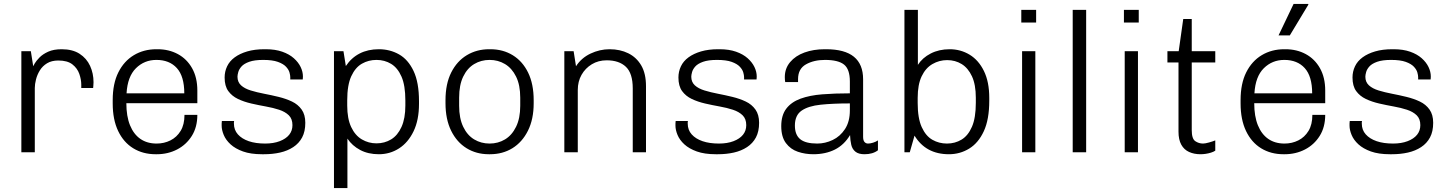

<svg xmlns="http://www.w3.org/2000/svg" viewBox="-20 -770 7326 971"><path d="M88 0V-511H136L148 -435Q148 -436 155.5 -449Q163 -462 179.5 -479Q196 -496 223.5 -508.5Q251 -521 292 -521Q347 -521 382.5 -498Q418 -475 435.5 -437Q453 -399 453 -354Q453 -344 452 -335.5Q451 -327 451 -325H391V-342Q391 -368 381 -396.5Q371 -425 346 -444.5Q321 -464 275 -464Q241 -464 218 -450Q195 -436 181.5 -414Q168 -392 162 -368Q156 -344 156 -325V0Z M767 10Q703 10 654 -20Q605 -50 577.5 -107.5Q550 -165 550 -247V-264Q550 -347 578.5 -404Q607 -461 657 -491Q707 -521 771 -521H777Q834 -521 879.5 -496.5Q925 -472 951.5 -425Q978 -378 978 -312V-248H619Q619 -182 637.5 -136.5Q656 -91 690 -67.5Q724 -44 772 -44Q810 -44 842 -60Q874 -76 893.5 -108Q913 -140 913 -189H978Q978 -127 950 -82.5Q922 -38 875.5 -14Q829 10 773 10ZM620 -298H912Q912 -384 874.5 -425.5Q837 -467 771 -467Q710 -467 667.5 -425Q625 -383 620 -298Z M1305 10Q1248 10 1209 -4Q1170 -18 1146 -40Q1122 -62 1111.5 -87.5Q1101 -113 1101 -134Q1101 -141 1101 -145.5Q1101 -150 1102 -158H1164Q1163 -154 1163 -151.5Q1163 -149 1163 -145Q1163 -113 1183 -90.5Q1203 -68 1238 -56Q1273 -44 1321 -44Q1363 -44 1394.5 -56Q1426 -68 1442.5 -88.5Q1459 -109 1459 -137Q1459 -169 1440.5 -187Q1422 -205 1391.5 -215Q1361 -225 1324.5 -231.5Q1288 -238 1251 -246.5Q1214 -255 1183.5 -269.5Q1153 -284 1134.5 -309.5Q1116 -335 1116 -378Q1116 -408 1128.5 -434.5Q1141 -461 1167 -480Q1193 -499 1230.5 -510Q1268 -521 1317 -521H1324Q1372 -521 1407.5 -508.5Q1443 -496 1466 -475.5Q1489 -455 1500.5 -431Q1512 -407 1512 -383Q1512 -379 1511.5 -373.5Q1511 -368 1511 -368H1448V-380Q1448 -389 1444 -403.5Q1440 -418 1426.5 -432.5Q1413 -447 1385.5 -457Q1358 -467 1311 -467Q1267 -467 1240.5 -457.5Q1214 -448 1201.5 -434Q1189 -420 1185 -405.5Q1181 -391 1181 -382Q1181 -355 1199 -338.5Q1217 -322 1248 -312.5Q1279 -303 1315.5 -296Q1352 -289 1389 -280Q1426 -271 1456.5 -256.5Q1487 -242 1505.5 -216Q1524 -190 1524 -149Q1524 -105 1508 -75Q1492 -45 1463 -26Q1434 -7 1396.5 1.5Q1359 10 1315 10Z M1669 181V-511H1717L1729 -436Q1757 -478 1799 -499.5Q1841 -521 1896 -521Q1952 -521 1998 -495Q2044 -469 2071.5 -411Q2099 -353 2099 -258V-245Q2099 -163 2071.5 -106Q2044 -49 1998 -19.5Q1952 10 1896 10Q1842 10 1801.5 -11.5Q1761 -33 1737 -69V181ZM1884 -45Q1925 -45 1958 -65Q1991 -85 2010.5 -128Q2030 -171 2030 -236V-262Q2030 -338 2010.5 -382.5Q1991 -427 1958 -447Q1925 -467 1884 -467Q1844 -467 1810.5 -448Q1777 -429 1756.5 -384.5Q1736 -340 1736 -263V-236Q1736 -170 1756 -127.5Q1776 -85 1810 -65Q1844 -45 1884 -45Z M2452 10Q2389 10 2339.5 -20.5Q2290 -51 2261.5 -109Q2233 -167 2233 -248V-263Q2233 -346 2262 -403.5Q2291 -461 2341 -491Q2391 -521 2454 -521H2460Q2524 -521 2573.5 -490.5Q2623 -460 2651 -402.5Q2679 -345 2679 -263V-248Q2679 -167 2650 -109Q2621 -51 2571.5 -20.5Q2522 10 2458 10ZM2456 -44Q2499 -44 2534 -65Q2569 -86 2590 -129Q2611 -172 2611 -235V-276Q2611 -340 2590 -382.5Q2569 -425 2534 -446Q2499 -467 2456 -467Q2413 -467 2378 -446Q2343 -425 2322.5 -382.5Q2302 -340 2302 -276V-235Q2302 -172 2322.5 -129Q2343 -86 2378 -65Q2413 -44 2456 -44Z M2834 0V-511H2881L2893 -435Q2920 -477 2966.5 -499Q3013 -521 3063 -521Q3116 -521 3157.5 -500.5Q3199 -480 3223 -439Q3247 -398 3247 -334V0H3180V-323Q3180 -399 3145.5 -432Q3111 -465 3048 -465Q3006 -465 2973 -445Q2940 -425 2921 -391.5Q2902 -358 2902 -315V0Z M3600 10Q3543 10 3504 -4Q3465 -18 3441 -40Q3417 -62 3406.5 -87.5Q3396 -113 3396 -134Q3396 -141 3396 -145.5Q3396 -150 3397 -158H3459Q3458 -154 3458 -151.5Q3458 -149 3458 -145Q3458 -113 3478 -90.5Q3498 -68 3533 -56Q3568 -44 3616 -44Q3658 -44 3689.5 -56Q3721 -68 3737.5 -88.5Q3754 -109 3754 -137Q3754 -169 3735.5 -187Q3717 -205 3686.5 -215Q3656 -225 3619.5 -231.5Q3583 -238 3546 -246.5Q3509 -255 3478.5 -269.5Q3448 -284 3429.5 -309.5Q3411 -335 3411 -378Q3411 -408 3423.5 -434.5Q3436 -461 3462 -480Q3488 -499 3525.5 -510Q3563 -521 3612 -521H3619Q3667 -521 3702.5 -508.5Q3738 -496 3761 -475.5Q3784 -455 3795.5 -431Q3807 -407 3807 -383Q3807 -379 3806.5 -373.5Q3806 -368 3806 -368H3743V-380Q3743 -389 3739 -403.5Q3735 -418 3721.5 -432.5Q3708 -447 3680.5 -457Q3653 -467 3606 -467Q3562 -467 3535.5 -457.5Q3509 -448 3496.5 -434Q3484 -420 3480 -405.5Q3476 -391 3476 -382Q3476 -355 3494 -338.5Q3512 -322 3543 -312.5Q3574 -303 3610.5 -296Q3647 -289 3684 -280Q3721 -271 3751.5 -256.5Q3782 -242 3800.5 -216Q3819 -190 3819 -149Q3819 -105 3803 -75Q3787 -45 3758 -26Q3729 -7 3691.5 1.5Q3654 10 3610 10Z M4093 10Q4052 10 4015 -2.5Q3978 -15 3954.5 -46.5Q3931 -78 3931 -132Q3931 -187 3956.5 -220.5Q3982 -254 4028.5 -271Q4075 -288 4138.5 -293Q4202 -298 4278 -298V-358Q4278 -420 4248.5 -443.5Q4219 -467 4152 -467Q4096 -467 4056 -444.5Q4016 -422 4016 -370V-355H3951Q3950 -361 3949.5 -367Q3949 -373 3949 -380Q3949 -424 3976 -456Q4003 -488 4048.5 -504.5Q4094 -521 4151 -521H4158Q4252 -521 4298.5 -483Q4345 -445 4345 -369V-78Q4345 -60 4352 -52Q4359 -44 4370 -44Q4381 -44 4395.5 -48.5Q4410 -53 4420 -60V-10Q4407 0 4390 5Q4373 10 4352 10Q4322 10 4306 -3Q4290 -16 4285 -38Q4280 -60 4279 -87Q4249 -37 4202 -13.5Q4155 10 4093 10ZM4113 -44Q4153 -44 4191 -62Q4229 -80 4253.5 -117.5Q4278 -155 4278 -212V-247Q4193 -247 4130.5 -240.5Q4068 -234 4034 -210.5Q4000 -187 4000 -135Q4000 -88 4027 -66Q4054 -44 4113 -44Z M4779 10Q4662 10 4605 -84L4581 0H4554V-720H4622V-442Q4645 -478 4687 -499.5Q4729 -521 4783 -521Q4838 -521 4883.5 -493.5Q4929 -466 4956 -411Q4983 -356 4983 -275V-261Q4983 -166 4955.5 -106.5Q4928 -47 4881.5 -18.5Q4835 10 4779 10ZM4769 -44Q4810 -44 4843 -64Q4876 -84 4895.5 -129Q4915 -174 4915 -250V-276Q4915 -342 4895.5 -384Q4876 -426 4843.5 -446Q4811 -466 4770 -466Q4730 -466 4695.5 -446Q4661 -426 4641 -384Q4621 -342 4621 -275V-249Q4621 -172 4641.5 -127Q4662 -82 4695.5 -63Q4729 -44 4769 -44Z M5149 0V-511H5216V0ZM5145 -656V-720H5220V-656Z M5405 0V-720H5473V0Z M5668 0V-511H5735V0ZM5664 -656V-720H5739V-656Z M6051 10Q6019 10 5993.5 -1.5Q5968 -13 5954 -38.5Q5940 -64 5940 -104V-454H5884V-511H5941L5964 -674H6007V-511H6126V-454H6007V-112Q6007 -68 6025 -56Q6043 -44 6064 -44Q6075 -44 6094.5 -49.5Q6114 -55 6126 -60V-8Q6117 -2 6104 2Q6091 6 6077.5 8Q6064 10 6051 10Z M6471 10Q6407 10 6358 -20Q6309 -50 6281.5 -107.5Q6254 -165 6254 -247V-264Q6254 -347 6282.5 -404Q6311 -461 6361 -491Q6411 -521 6475 -521H6481Q6538 -521 6583.5 -496.5Q6629 -472 6655.5 -425Q6682 -378 6682 -312V-248H6323Q6323 -182 6341.5 -136.5Q6360 -91 6394 -67.5Q6428 -44 6476 -44Q6514 -44 6546 -60Q6578 -76 6597.5 -108Q6617 -140 6617 -189H6682Q6682 -127 6654 -82.5Q6626 -38 6579.5 -14Q6533 10 6477 10ZM6324 -298H6616Q6616 -384 6578.5 -425.5Q6541 -467 6475 -467Q6414 -467 6371.5 -425Q6329 -383 6324 -298ZM6446 -591 6522 -750H6596L6597 -747L6503 -591Z M7009 10Q6952 10 6913 -4Q6874 -18 6850 -40Q6826 -62 6815.5 -87.5Q6805 -113 6805 -134Q6805 -141 6805 -145.5Q6805 -150 6806 -158H6868Q6867 -154 6867 -151.5Q6867 -149 6867 -145Q6867 -113 6887 -90.5Q6907 -68 6942 -56Q6977 -44 7025 -44Q7067 -44 7098.5 -56Q7130 -68 7146.5 -88.5Q7163 -109 7163 -137Q7163 -169 7144.5 -187Q7126 -205 7095.5 -215Q7065 -225 7028.5 -231.5Q6992 -238 6955 -246.5Q6918 -255 6887.5 -269.5Q6857 -284 6838.5 -309.5Q6820 -335 6820 -378Q6820 -408 6832.5 -434.5Q6845 -461 6871 -480Q6897 -499 6934.5 -510Q6972 -521 7021 -521H7028Q7076 -521 7111.5 -508.5Q7147 -496 7170 -475.5Q7193 -455 7204.5 -431Q7216 -407 7216 -383Q7216 -379 7215.5 -373.5Q7215 -368 7215 -368H7152V-380Q7152 -389 7148 -403.5Q7144 -418 7130.5 -432.5Q7117 -447 7089.5 -457Q7062 -467 7015 -467Q6971 -467 6944.5 -457.5Q6918 -448 6905.5 -434Q6893 -420 6889 -405.5Q6885 -391 6885 -382Q6885 -355 6903 -338.5Q6921 -322 6952 -312.5Q6983 -303 7019.5 -296Q7056 -289 7093 -280Q7130 -271 7160.5 -256.5Q7191 -242 7209.5 -216Q7228 -190 7228 -149Q7228 -105 7212 -75Q7196 -45 7167 -26Q7138 -7 7100.5 1.5Q7063 10 7019 10Z"/></svg>

Font: Chivo ExtraLight
Style: Regular
Weight: 250
Designer: Hector Gatti
Foundry: Omnibus-Type
Version: Version 2.002